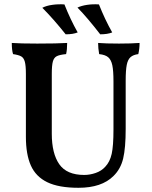

<svg xmlns="http://www.w3.org/2000/svg" viewBox="-20 -883 721 912"><path d="M519 -47Q463 9 353 9Q259 9 204.5 -17.5Q150 -44 126.5 -97Q103 -150 103 -233V-532Q103 -571 98 -589.5Q93 -608 81 -615Q69 -622 42 -626Q36 -645 36 -679Q76 -676 157 -676Q252 -676 299 -679Q299 -647 294 -626Q263 -623 249.5 -616Q236 -609 231 -590.5Q226 -572 226 -532V-248Q226 -154 261.5 -103Q297 -52 380 -52Q407 -52 434.5 -61.5Q462 -71 480 -91Q502 -114 510.5 -152Q519 -190 519 -268V-497Q519 -547 513.5 -573Q508 -599 494 -611Q480 -623 451 -626Q446 -654 446 -679Q482 -676 545 -676Q604 -676 643 -679Q643 -652 637 -626Q613 -623 600 -611.5Q587 -600 582 -574.5Q577 -549 577 -500V-271Q577 -180 565 -130Q553 -80 519 -47ZM181 -846Q200 -856 228.5 -860Q257 -864 286 -862Q314 -791 349 -729Q327 -720 292 -720Q233 -794 181 -846ZM348 -847Q367 -856 394 -860Q421 -864 450 -862Q478 -791 513 -729Q491 -720 456 -720Q395 -799 348 -847Z"/></svg>

Font: Vollkorn SC SemiBold
Style: Regular
Weight: 600
Designer: Friedrich Althausen
Foundry: Friedrich Althausen
Version: Version 4.015